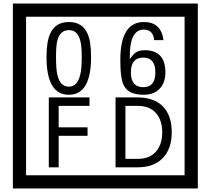

<svg xmlns="http://www.w3.org/2000/svg" viewBox="-20 -980 1195 1090"><path d="M1103 90H53V-960H1103ZM1028 15V-885H128V15ZM497 -656Q497 -442 371 -442Q244 -442 244 -656Q244 -744 265 -789Q294 -855 371 -855Q448 -855 477 -789Q497 -745 497 -656ZM444 -656Q444 -723 435 -752Q420 -809 371 -809Q322 -809 306 -752Q298 -723 298 -656Q298 -587 306 -553Q322 -488 371 -488Q419 -488 435 -554Q444 -587 444 -656ZM919 -569Q919 -511 886.5 -476.5Q854 -442 795 -442Q711 -442 684 -493Q663 -531 663 -639Q663 -855 797 -855Q895 -855 908 -752H855Q850 -812 796 -812Q713 -812 717 -645Q738 -673 748 -680Q768 -695 801 -695Q919 -695 919 -569ZM862 -569Q862 -653 793 -653Q723 -653 723 -569Q723 -485 793 -485Q862 -485 862 -569ZM488 -379H313V-257H477V-209H313V-30H257V-427H488ZM955 -229Q955 -136 904.5 -83Q854 -30 760 -30H636V-427H760Q855 -427 905 -375.5Q955 -324 955 -229ZM901 -229Q901 -298 865 -338.5Q829 -379 761 -379H692V-78H761Q829 -78 865 -119Q901 -160 901 -229Z"/></svg>

Font: Unicode BMP Fallback SIL
Style: Regular
Weight: 400
Foundry: NRSI, SIL International
Version: Version 5.1 Based on Unicode 5.1